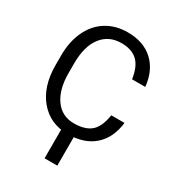

<svg xmlns="http://www.w3.org/2000/svg" viewBox="-216 -849 1084 1186"><g transform="rotate(30 325.5 -255.5)"><path d="M605.5 -225.6Q592.3 -112.8 522.2 -51.5Q452.1 9.8 335.9 9.8Q210 9.8 134 -80.6Q58.1 -170.9 58.1 -322.3V-390.6Q58.1 -489.7 93.5 -564.9Q128.9 -640.1 193.8 -680.4Q258.8 -720.7 344.2 -720.7Q457.5 -720.7 525.9 -657.5Q594.2 -594.2 605.5 -482.4H511.2Q499 -567.4 458.3 -605.5Q417.5 -643.6 344.2 -643.6Q254.4 -643.6 203.4 -577.1Q152.3 -510.7 152.3 -388.2V-319.3Q152.3 -203.6 200.7 -135.3Q249 -66.9 335.9 -66.9Q414.1 -66.9 455.8 -102.3Q497.6 -137.7 511.2 -225.6ZM377.9 210.4H287.1V-39.6H377.9Z"/></g></svg>

Font: Roboto-ThirdPerson-AD3FC
Style: ThirdPerson-AD3FC
Weight: 400
Designer: Google
Version: Version 2.137; 2017